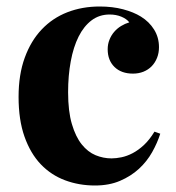

<svg xmlns="http://www.w3.org/2000/svg" viewBox="-20 -551 536 585"><path d="M283.7 -531.2Q322.8 -531.2 355 -522.7Q387.2 -514.2 409.2 -500.5Q434.6 -484.9 449.5 -460.9Q464.4 -437 464.4 -407.2Q464.4 -389.6 458.5 -374.8Q452.6 -359.9 442.1 -349.1Q431.6 -338.4 417 -332.5Q402.3 -326.7 385.3 -326.7Q349.6 -326.7 328.9 -346.9Q308.1 -367.2 308.1 -400.9Q308.1 -416.5 313.5 -429.9Q318.8 -443.4 327.9 -453.9Q336.9 -464.4 348.9 -471.7Q360.8 -479 374 -482.9Q366.2 -493.2 350.1 -500Q334 -506.8 314 -506.8Q282.7 -506.8 259 -489Q235.4 -471.2 219.5 -439.5Q203.6 -407.7 195.6 -364.3Q187.5 -320.8 187.5 -270Q187.5 -211.9 199 -173.1Q210.4 -134.3 229 -111.1Q247.6 -87.9 271.2 -78.1Q294.9 -68.4 319.8 -68.4Q333.5 -68.4 350.1 -71.8Q366.7 -75.2 384 -84.2Q401.4 -93.3 418.5 -109.1Q435.5 -125 450.7 -149.9L468.3 -143.6Q459.5 -115.7 443.6 -87.4Q427.7 -59.1 403.3 -36.6Q378.9 -14.2 345.7 0Q312.5 14.2 269.5 14.2Q220.7 14.2 178.2 -1.7Q135.7 -17.6 104.2 -50.5Q72.8 -83.5 54.7 -134.5Q36.6 -185.5 36.6 -255.9Q36.6 -323.7 55.4 -375.2Q74.2 -426.8 107.2 -461.4Q140.1 -496.1 185.3 -513.7Q230.5 -531.2 283.7 -531.2Z"/></svg>

Font: SVN-Playfair Display
Style: Bold
Weight: 700
Designer: Claus Eggers Sørensen
Foundry: Claus Eggers Sørensen
Version: Version 1.004;PS 001.004;hotconv 1.0.70;makeotf.lib2.5.58329